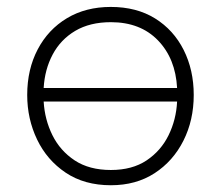

<svg xmlns="http://www.w3.org/2000/svg" viewBox="-20 -525 637 554"><path d="M300 9.5Q223.5 9.5 169.5 -26.8Q115.5 -63 87 -122.5Q58.5 -182 58.5 -251Q58.5 -325 88.8 -382.5Q119 -440 173.2 -472.5Q227.5 -505 299.5 -505Q374 -505 427.5 -471.8Q481 -438.5 510 -380.8Q539 -323 539 -251Q539 -178 509.2 -119Q479.5 -60 426 -25.2Q372.5 9.5 300 9.5ZM300 -461Q239.5 -461 197.2 -436Q155 -411 132 -367.8Q109 -324.5 106 -271H491Q486.5 -356 435.8 -408.5Q385 -461 300 -461ZM300 -34.5Q361.5 -34.5 403 -62.2Q444.5 -90 466.5 -135Q488.5 -180 491 -232H106Q109 -180 131.2 -135Q153.5 -90 195.5 -62.2Q237.5 -34.5 300 -34.5Z"/></svg>

Font: Commissioner ExtraLight
Style: Regular
Weight: 200
Designer: Kostas Bartsokas
Foundry: Kostas Bartsokas
Version: Version 1.000; ttfautohint (v1.8.3)